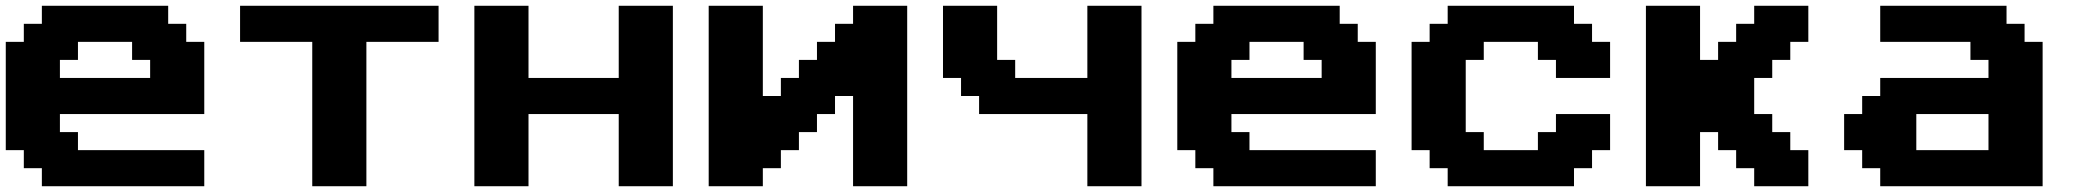

<svg xmlns="http://www.w3.org/2000/svg" viewBox="-20 -645 7219 665"><path d="M125 0H687.5V-125H250V-187.5H187.5V-250H687.5V-500H625V-562.5H562.5V-625H125V-562.5H62.5V-500H0V-125H62.5V-62.5H125ZM500 -375H187.5V-437.5H250V-500H437.5V-437.5H500Z M1061.5 0H1249V-500H1499V-625H811.5V-500H1061.5Z M2123 0H2310.5V-625H2123V-375H1810.5V-625H1623V0H1810.5V-250H2123Z M2934.6 0H3122.1V-625H2934.6V-562.5H2872.1V-500H2809.6V-437.5H2747.1V-375H2684.6V-312.5H2622.1V-625H2434.6V0H2622.1V-62.5H2684.6V-125H2747.1V-187.5H2809.6V-250H2872.1V-312.5H2934.6Z M3746.1 0H3933.6V-625H3746.1V-375H3496.1V-437.5H3433.6V-625H3246.1V-375H3308.6V-312.5H3371.1V-250H3746.1Z M4182.6 0H4745.1V-125H4307.6V-187.5H4245.1V-250H4745.1V-500H4682.6V-562.5H4620.1V-625H4182.6V-562.5H4120.1V-500H4057.6V-125H4120.1V-62.5H4182.6ZM4557.6 -375H4245.1V-437.5H4307.6V-500H4495.1V-437.5H4557.6Z M4994.1 0H5431.6V-62.5H5494.1V-125H5556.6V-250H5369.1V-187.5H5306.6V-125H5119.1V-187.5H5056.6V-437.5H5119.1V-500H5306.6V-437.5H5369.1V-375H5556.6V-500H5494.1V-562.5H5431.6V-625H4994.1V-562.5H4931.6V-500H4869.1V-125H4931.6V-62.5H4994.1Z M6055.7 0H6243.2V-125H6180.7V-187.5H6118.2V-250H6055.7V-375H6118.2V-437.5H6180.7V-500H6243.2V-625H6055.7V-562.5H5993.2V-500H5930.7V-437.5H5868.2V-625H5680.7V0H5868.2V-187.5H5930.7V-125H5993.2V-62.5H6055.7Z M6492.2 0H7054.7V-500H6992.2V-562.5H6929.7V-625H6492.2V-500H6804.7V-437.5H6867.2V-375H6492.2V-312.5H6429.7V-250H6367.2V-125H6429.7V-62.5H6492.2ZM6867.2 -125H6617.2V-250H6867.2Z"/></svg>

Font: Faithful 32x
Style: Semibold
Weight: 400
Foundry: Faithful Resource Pack
Version: Version 1.0; January 27, 2023